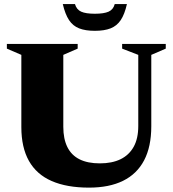

<svg xmlns="http://www.w3.org/2000/svg" viewBox="-20 -886 829 922"><path d="M644 -281V-622.5L566.5 -652.5V-675H776V-652.5L706.5 -622.5V-280Q706.5 -181.5 672 -116Q637.5 -50.5 571 -17.8Q504.5 15 407.5 15Q300.5 15 228 -16.8Q155.5 -48.5 119 -113.2Q82.5 -178 82.5 -275.5V-622.5L13 -652.5V-675H353V-652.5L284 -622.5V-277Q284 -219 303.5 -179.8Q323 -140.5 362 -121Q401 -101.5 459.5 -101.5Q517.5 -101.5 558.5 -121.2Q599.5 -141 621.8 -180.8Q644 -220.5 644 -281ZM435.5 -820Q479 -820 501.5 -830Q524 -840 531 -866.5H589.5Q578.5 -817.5 559.8 -789.5Q541 -761.5 511 -749.8Q481 -738 435.5 -738Q390 -738 360 -749.8Q330 -761.5 311.5 -789.5Q293 -817.5 281.5 -866.5H340Q347.5 -840 369.8 -830Q392 -820 435.5 -820Z"/></svg>

Font: Newsreader 24pt ExtraBold
Style: Regular
Weight: 800
Designer: Hugues Gentile
Foundry: Production Type
Version: Version 1.003